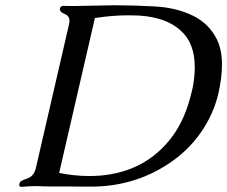

<svg xmlns="http://www.w3.org/2000/svg" viewBox="-20 -710 869 734"><path d="M206.1 -48.8Q264.6 -37.1 320.8 -37.1Q341.8 -37.1 362.3 -38.6Q536.6 -53.2 636.7 -185.5Q688.5 -253.9 712.9 -359.4L716.8 -375.5Q724.6 -418 724.6 -453.1Q724.6 -546.4 669.9 -593.8Q606.4 -651.4 481 -651.4Q474.6 -651.4 468.3 -651.4Q408.2 -651.4 342.8 -641.1ZM263.2 -687 416.5 -689.9Q491.2 -689.9 572.8 -685.3Q654.3 -680.7 716.8 -650.4Q779.3 -620.1 809.6 -558.6Q828.6 -519.5 828.6 -462.4Q828.6 -415 815.4 -355Q796.9 -273.9 747.6 -203.1Q698.2 -132.3 622.1 -82.5Q493.2 1.5 335.4 3.4H296.4Q268.1 3.4 243.7 2.9H186.5Q146 2.9 125 1.5H113.3Q93.8 1.5 62 4.4Q53.7 4.4 53.7 -2.9Q53.7 -4.9 55.4 -11.7Q57.1 -18.6 83.5 -27.3Q109.9 -36.1 117.2 -67.9L243.7 -616.2Q245.6 -624 245.6 -629.9Q245.6 -649.4 227.3 -656.5Q209 -663.6 209 -674.3Q209 -675.8 209 -677.2Q211.4 -687.5 221.7 -687.5Q242.2 -687 263.2 -687Z"/></svg>

Font: Caudex
Style: Italic
Weight: 400
Italic angle: -13°
Version: Version 1.04